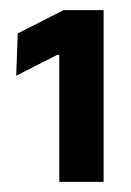

<svg xmlns="http://www.w3.org/2000/svg" viewBox="-20 -722 259 379"><path d="M97 -363V-613.5H92.5L12 -572.5L15 -656L105.5 -702H184.5V-363Z"/></svg>

Font: Anek Tamil SemiBold
Style: Regular
Weight: 600
Version: Version 1.003